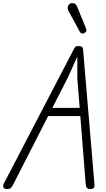

<svg xmlns="http://www.w3.org/2000/svg" viewBox="-45 -1232 694 1254"><path d="M0 2.5Q-9.5 2.5 -16.5 -1.5Q-23.5 -5.5 -24.8 -13.8Q-26 -22 -19.5 -34L431 -899Q439.5 -915.5 444.2 -923.2Q449 -931 468.5 -931Q484.5 -931 490.8 -925.5Q497 -920 497.5 -910L572 -28Q573.5 -13.5 568 -5.5Q562.5 2.5 546 2.5Q526.5 2.5 521.2 -6.8Q516 -16 515 -27L479.5 -474H269.5L43 -30.5Q33 -10.5 26 -4Q19 2.5 0 2.5ZM297 -527.5H475.5L460 -719.5V-863L400 -729ZM507.5 -1017Q499.5 -1012.5 491 -1012.8Q482.5 -1013 474 -1028.5L404.5 -1157Q393 -1179 399.2 -1192.8Q405.5 -1206.5 417 -1210Q432 -1214.5 443 -1208Q454 -1201.5 459 -1188L516 -1048.5Q521.5 -1034.5 518.2 -1027.8Q515 -1021 507.5 -1017Z"/></svg>

Font: Edu AU VIC WA NT Pre
Style: Regular
Weight: 400
Designer: Tina and Corey Anderson, Eben Sorkin, Mirko Velimirovic
Foundry: Google for Education
Version: Version 1.001